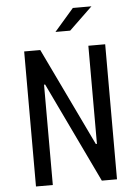

<svg xmlns="http://www.w3.org/2000/svg" viewBox="-61 -987 743 1034"><g transform="rotate(-5 310.0 -470.0)"><path d="M347.5 -820 473 -940.5H372.5L268 -820ZM91 0H182V-542.5H188L447 -0.5H529V-730.5H438V-200H432L178 -730H91Z"/></g></svg>

Font: FontWithASyntaxHighlighterNightOwl
Style: Regular
Weight: 400
Designer: Riley Cran & the Lettermatic Team
Foundry: Lettermatic
Version: Version 1.000 (FontWithASyntaxHighlighterNightOwl)